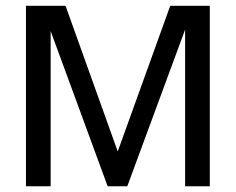

<svg xmlns="http://www.w3.org/2000/svg" viewBox="-20 -648 820 668"><path d="M624 0V-544.9L422.9 0H354.5L156.2 -540V0H70.3V-627.9H208L389.6 -121.1L572.3 -627.9H710V0Z"/></svg>

Font: Myanmar PaOh One
Style: Regular
Weight: 400
Designer: Debbi Hosken
Foundry: SIL
Version: Version 2.8